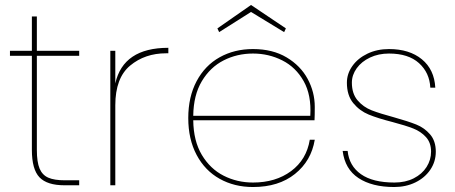

<svg xmlns="http://www.w3.org/2000/svg" viewBox="-20 -744 1827 771"><path d="M128 -520V-142Q128 -93 139 -67Q150 -41 174 -30.5Q198 -20 241 -20H298V0H239Q169 0 138.5 -32Q108 -64 108 -142V-520H20V-540H108V-678H128V-540H298V-520Z M443 -409Q475 -552 656 -552V-530H647Q562 -530 502.5 -480.5Q443 -431 443 -321V0H423V-540H443Z M996 -11Q1087 -11 1149 -57Q1211 -103 1224 -183H1244Q1230 -98 1164.5 -45.5Q1099 7 996 7Q921 7 862 -26Q803 -59 769.5 -122Q736 -185 736 -270Q736 -355 769.5 -418Q803 -481 862 -514Q921 -547 996 -547Q1075 -547 1131 -513.5Q1187 -480 1215.5 -427Q1244 -374 1244 -315Q1244 -279 1243 -261H756Q757 -178 790.5 -122Q824 -66 878 -38.5Q932 -11 996 -11ZM996 -529Q932 -529 878 -501.5Q824 -474 790.5 -418Q757 -362 756 -279H1226Q1231 -362 1199.5 -418Q1168 -474 1113.5 -501.5Q1059 -529 996 -529ZM860 -615 853 -630 988 -724 1128 -630 1121 -615 988 -696Z M1563 7Q1474 7 1419.5 -29Q1365 -65 1356 -138H1376Q1382 -78 1429.5 -44.5Q1477 -11 1564 -11Q1608 -11 1641.5 -28Q1675 -45 1693 -73.5Q1711 -102 1711 -135Q1711 -171 1690.5 -193.5Q1670 -216 1639.5 -228Q1609 -240 1556 -254Q1497 -269 1460.5 -284Q1424 -299 1398.5 -330Q1373 -361 1373 -412Q1373 -448 1395 -479Q1417 -510 1455.5 -528.5Q1494 -547 1542 -547Q1624 -547 1674 -506Q1724 -465 1728 -392H1708Q1705 -452 1662.5 -490.5Q1620 -529 1542 -529Q1500 -529 1466 -513Q1432 -497 1412.5 -470Q1393 -443 1393 -412Q1393 -368 1416 -341Q1439 -314 1472.5 -301Q1506 -288 1562 -273Q1619 -257 1651.5 -244Q1684 -231 1707 -204.5Q1730 -178 1730 -135Q1730 -95 1708 -62.5Q1686 -30 1648 -11.5Q1610 7 1563 7Z"/></svg>

Font: Fz Poppins Thin
Style: Regular
Weight: 100
Designer: Ninad Kale (Devanagari), Jonny Pinhorn (Latin)
Foundry: Indian Type Foundry
Version: Vit hóa bi Vntype.Com & FontZin.Com